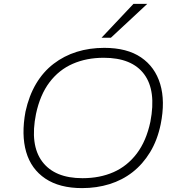

<svg xmlns="http://www.w3.org/2000/svg" viewBox="-20 -959 923 987"><path d="M402 8Q286 8 213 -41Q140 -90 114.5 -178Q89 -266 111 -385Q129 -467 165.5 -528.5Q202 -590 255.5 -631Q309 -672 374.5 -692.5Q440 -713 516 -713Q633 -713 705 -664Q777 -615 803.5 -527Q830 -439 806 -320Q789 -238 751.5 -176.5Q714 -115 661.5 -74Q609 -33 543 -12.5Q477 8 402 8ZM404 -43Q493 -43 563.5 -74Q634 -105 683 -169.5Q732 -234 753 -333Q784 -493 721 -577.5Q658 -662 513 -662Q425 -662 354 -631Q283 -600 234.5 -536Q186 -472 165 -373Q133 -214 197 -128.5Q261 -43 404 -43ZM502 -765 666 -939H737L550 -765Z"/></svg>

Font: Nunito Sans 7pt SemiExpanded ExtraLight
Style: Italic
Weight: 250
Width: 6
Italic angle: -9°
Designer: Vernon Adams
Foundry: Vernon Adams
Version: Version 3.101;gftools[0.9.27]